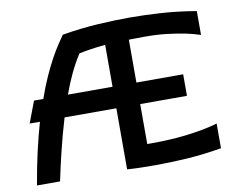

<svg xmlns="http://www.w3.org/2000/svg" viewBox="-80 -844 1160 952"><g transform="rotate(-10 500.0 -368.5)"><path d="M288.1 -713.9Q380.4 -729.5 467 -734.9Q553.7 -740.2 628.9 -740.2Q703.1 -740.2 787.4 -734.9Q871.6 -729.5 962.9 -713.9V-593.8Q930.2 -605 888.2 -613.8Q852.1 -621.1 801.3 -627.4Q750.5 -633.8 686.5 -633.8Q665 -633.8 645.8 -633.3Q626.5 -632.8 606.4 -632.8V-417H841.8V-308.6H606.4V-107.4Q626.5 -107.4 646.2 -107.4Q666 -107.4 686.5 -108.4Q750.5 -110.4 801.3 -116.7Q852.1 -123 888.2 -129.9Q930.2 -138.2 962.9 -147.5V-23.4Q871.6 -7.8 787.1 -2.4Q702.6 2.9 627 2.9Q594.7 2.9 558.8 2.2Q522.9 1.5 486.3 -1V-308.6H225.6Q212.9 -266.6 201.7 -224.9Q190.4 -183.1 180.9 -143.6Q171.4 -104 163.1 -67.6Q154.8 -31.2 148.4 0H32.2Q47.9 -91.3 65.4 -168Q83 -244.6 101.6 -308.6H49.8L90.8 -417H137.7Q159.2 -478.5 180.7 -525.9Q202.1 -573.2 221.9 -609.1Q241.7 -645 258.5 -670.4Q275.4 -695.8 288.1 -713.9ZM486.3 -627.9Q444.8 -624 411.6 -618.9Q378.4 -613.8 353.5 -608.4Q327.1 -567.9 304 -519.3Q280.8 -470.7 261.7 -417H486.3Z"/></g></svg>

Font: Revalia
Style: Regular
Weight: 400
Designer: Johan Kallas, Mihkel Virkus
Foundry: Johan Kallas, Mihkel Virkus
Version: Version 1.001